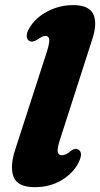

<svg xmlns="http://www.w3.org/2000/svg" viewBox="-20 -740 403 773"><path d="M352 -583.5 222 -179.5Q209.5 -141 212.5 -128Q215.5 -115 229 -115Q245.5 -115 266 -133Q283 -145.5 296 -137.5Q316 -125 296.5 -86Q275.5 -43 228.5 -14.8Q181.5 13.5 120 13.5Q51 13.5 34.8 -27.5Q18.5 -68.5 42 -140L167.5 -528Q180 -566.5 178.2 -581Q176.5 -595.5 163 -595.5Q151.5 -595.5 132 -581.5Q111 -567.5 97.5 -575.5Q88 -581 87.5 -595Q87 -609 98.5 -627.5Q122.5 -668.5 171 -694Q219.5 -719.5 275 -719.5Q337 -719.5 355 -684Q373 -648.5 352 -583.5Z"/></svg>

Font: Fraunces 9pt Soft
Style: Bold Italic
Weight: 700
Italic angle: -16°
Version: Version 1.000;[b76b70a41]